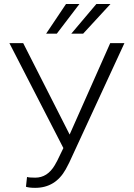

<svg xmlns="http://www.w3.org/2000/svg" viewBox="-20 -926 667 957"><path d="M327.1 -255.4 529.3 -710.9H600.1L325.2 -115.7L307.6 -82Q255.9 10.3 155.3 10.3Q125.5 10.3 109.4 4.9L114.7 -43.9Q125 -40.5 155.8 -40.5Q216.3 -40.5 252.9 -102.5L265.1 -124.5L295.9 -188L26.9 -710.9H95.7ZM460.4 -906.2H530.8L394.5 -758.3H335.4ZM309.1 -906.2H376L263.2 -758.3H210Z"/></svg>

Font: RobotoInd Light
Style: Regular
Weight: 300
Designer: Google
Version: Version 2.001151; 2014